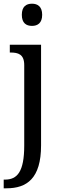

<svg xmlns="http://www.w3.org/2000/svg" viewBox="-29 -778 333 1038"><path d="M144 -638C174 -638 199 -653 199 -698C199 -743 174 -758 144 -758C113 -758 89 -743 89 -698C89 -653 113 -638 144 -638ZM-9 240H6C116 240 193 187 193 8V-536H24V-494H28C69 -494 102 -485 102 -426V9C102 151 64 193 -2 193H-9Z"/></svg>

Font: Noto Serif Armenian SemiCondensed
Style: Regular
Weight: 400
Width: 4
Designer: Monotype Design Team
Foundry: Monotype Imaging Inc.
Version: Version 2.008